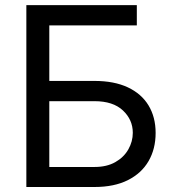

<svg xmlns="http://www.w3.org/2000/svg" viewBox="-20 -748 690 768"><path d="M85.4 0V-727.5H527.3V-646.5H177.2V-424.3H357.9Q436.5 -424.3 491.2 -398.7Q545.9 -373 574.2 -326.2Q602.5 -279.3 602.5 -216.3Q602.5 -152.3 574.2 -103.5Q545.9 -54.7 491.2 -27.3Q436.5 0 357.9 0ZM177.2 -80.1H357.9Q407.2 -80.1 441.4 -99.6Q475.6 -119.1 493.4 -150.6Q511.2 -182.1 511.2 -216.8Q511.2 -269 471.7 -306.2Q432.1 -343.3 357.9 -343.3H177.2Z"/></svg>

Font: Inter 17pt
Style: Regular
Weight: 400
Version: Version 4.001;git-66647c0bb